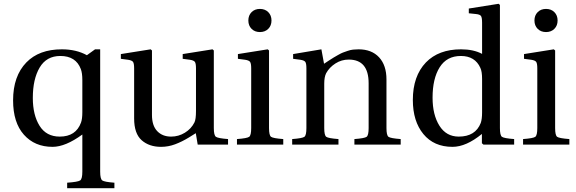

<svg xmlns="http://www.w3.org/2000/svg" viewBox="-20 -762 3036 1012"><path d="M153 -246Q153 -156 188.5 -99Q224 -42 295 -42Q380 -42 407 -116Q414 -135 414 -171V-340Q414 -377 406 -398Q380 -467 298 -467Q225 -467 189 -406Q153 -345 153 -246ZM49 -233Q49 -361 119 -433Q186 -502 306 -502Q382 -502 438 -471L481 -502H508V143Q508 181 519 189Q530 197 583 201V230H334V201Q391 197 402.5 189Q414 181 414 143V-53Q325 12 257 12Q163 12 106 -52Q49 -116 49 -233Z M617 -452V-477L774 -502L781 -496V-156Q781 -100 808.5 -71Q836 -42 882 -42Q921 -42 954.5 -62.5Q988 -83 1005 -117Q1013 -133 1013 -177V-402Q1013 -428 1007 -436Q1001 -444 981 -447L943 -452V-477L1100 -502L1107 -496V-87Q1107 -49 1118 -41Q1129 -33 1182 -29V0H1022L1012 -60Q1011 -59 975 -37Q939 -15 903 -1.5Q867 12 829 12Q766 12 726.5 -23Q687 -58 687 -138V-402Q687 -428 681 -436Q675 -444 655 -447Z M1229 0V-29Q1283 -33 1293.5 -41Q1304 -49 1304 -87V-402Q1304 -428 1298 -436Q1292 -444 1272 -447L1234 -452V-477L1391 -502L1398 -496V-87Q1398 -49 1408.5 -41Q1419 -33 1473 -29V0ZM1306 -610Q1289 -627 1289 -654Q1289 -681 1306 -698Q1323 -715 1350 -715Q1377 -715 1394 -698Q1411 -681 1411 -654Q1411 -627 1394 -610Q1377 -593 1350 -593Q1323 -593 1306 -610Z M1520 0V-29Q1574 -33 1584.5 -41Q1595 -49 1595 -87V-402Q1595 -428 1589 -436Q1583 -444 1563 -447L1525 -452V-477L1674 -502L1688 -426Q1692 -429 1713 -442.5Q1734 -456 1739 -459Q1744 -462 1761.5 -472Q1779 -482 1787.5 -485Q1796 -488 1811.5 -493.5Q1827 -499 1841 -500.5Q1855 -502 1870 -502Q1939 -502 1978 -460Q2017 -418 2017 -343V-87Q2017 -49 2027.5 -41Q2038 -33 2092 -29V0H1848V-29Q1902 -33 1912.5 -41Q1923 -49 1923 -87V-323Q1923 -448 1818 -448Q1780 -448 1748 -427.5Q1716 -407 1699 -376Q1689 -356 1689 -321V-87Q1689 -49 1699.5 -41Q1710 -33 1764 -29V0Z M2260 -247Q2260 -157 2296 -99.5Q2332 -42 2398 -42Q2486 -42 2514 -114Q2521 -134 2521 -170V-346Q2521 -385 2512 -404Q2484 -467 2409 -467Q2335 -467 2297.5 -407.5Q2260 -348 2260 -247ZM2156 -235Q2156 -361 2225 -433Q2292 -502 2410 -502Q2476 -502 2521 -478V-642Q2521 -670 2515 -678Q2509 -686 2489 -688L2451 -692V-717L2608 -742L2615 -736V-87Q2615 -49 2625.5 -41Q2636 -33 2690 -29V0H2528L2520 -7V-56Q2437 12 2365 12Q2267 12 2211.5 -55.5Q2156 -123 2156 -235Z M2737 0V-29Q2791 -33 2801.5 -41Q2812 -49 2812 -87V-402Q2812 -428 2806 -436Q2800 -444 2780 -447L2742 -452V-477L2899 -502L2906 -496V-87Q2906 -49 2916.5 -41Q2927 -33 2981 -29V0ZM2814 -610Q2797 -627 2797 -654Q2797 -681 2814 -698Q2831 -715 2858 -715Q2885 -715 2902 -698Q2919 -681 2919 -654Q2919 -627 2902 -610Q2885 -593 2858 -593Q2831 -593 2814 -610Z"/></svg>

Font: Heuristica
Style: Regular
Weight: 400
Version: Version 1.0.1 ; ttfautohint (v1.4.1)